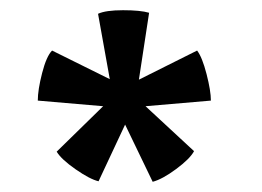

<svg xmlns="http://www.w3.org/2000/svg" viewBox="-20 -745 514 376"><path d="M272 -720 252 -589 366 -646Q376 -633 384.5 -600Q393 -567 393 -548L265 -537L360 -449Q352 -434 325 -414Q298 -394 279 -389L225 -501L173 -390Q156 -394 128 -413.5Q100 -433 91 -448L182 -537L54 -548Q54 -569 62.5 -602Q71 -635 82 -646L195 -590L172 -718Q187 -725 221 -725Q255 -725 272 -720Z"/></svg>

Font: Halant SemiBold
Style: Regular
Weight: 600
Designer: Hitesh Malaviya (Devanagari), Satya Rajpurohit (Latin)
Foundry: Indian Type Foundry
Version: Version 1.101;PS 1.0;hotconv 1.0.78;makeotf.lib2.5.61930; tt